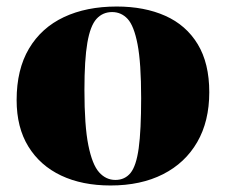

<svg xmlns="http://www.w3.org/2000/svg" viewBox="-20 -555 693 589"><path d="M319 14Q232 14 167.5 -16.5Q103 -47 67 -105.5Q31 -164 31 -248Q31 -342 69 -406Q107 -470 176 -502.5Q245 -535 338 -535Q423 -535 487 -506.5Q551 -478 586.5 -419.5Q622 -361 622 -272Q622 -183 585 -119Q548 -55 480 -20.5Q412 14 319 14ZM334 -3Q363 -3 380.5 -24.5Q398 -46 405.5 -100.5Q413 -155 413 -254Q413 -362 402 -419Q391 -476 371.5 -497Q352 -518 324 -518Q295 -518 276 -497Q257 -476 248 -424Q239 -372 239 -279Q239 -169 251 -109.5Q263 -50 284 -26.5Q305 -3 334 -3Z"/></svg>

Font: Literata 72pt ExtraBold
Style: Regular
Weight: 800
Designer: Latin by Veronika Burian and Jose Scaglione. Greek by Irene Vlachou. Cyrillic by Vera Evstafieva.
Foundry: TypeTogether
Version: Version 3.002